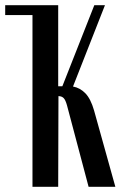

<svg xmlns="http://www.w3.org/2000/svg" viewBox="-24 -719 464 739"><path d="M317 0 234 -313Q228 -335 220.5 -342Q213 -349 201 -349L200 0H101V-699H200V-387H216L339 -699H380L257 -386Q284 -381 304.5 -360Q325 -339 338 -294L420 0ZM-4 -699H102V-661H-4Z"/></svg>

Font: Moniqa ExtBd Cond Paragraph
Style: Regular
Weight: 800
Width: 3
Designer: Rajesh Rajput
Foundry: Rajesh Rajput
Version: Version 1.000